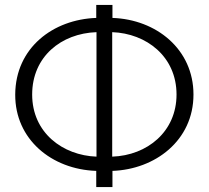

<svg xmlns="http://www.w3.org/2000/svg" viewBox="-20 -762 851 782"><path d="M372 0H438V-66C611 -72 768 -189 768 -377C768 -562 616 -683 438 -689V-742H372V-689C197 -683 43 -568 42 -377C41 -195 190 -72 372 -66ZM373 -124C236 -129 111 -221 111 -377C111 -531 229 -626 373 -631ZM437 -124V-631C576 -626 699 -532 699 -377C699 -226 580 -129 437 -124Z"/></svg>

Font: FIGSv2-sans-serif
Style: Regular
Weight: 400
Designer: Matt McInerney, Pablo Impallari, Rodrigo Fuenzalida,Mirko Velimirovic
Foundry: Matt McInerney, Pablo Impallari, Rodrigo Fuenzalida
Version: Version 4.021;hotconv 1.0.109;makeotfexe 2.5.65596